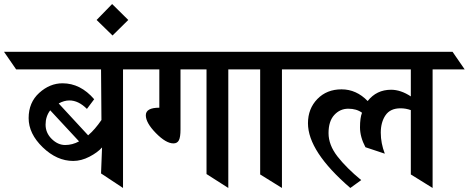

<svg xmlns="http://www.w3.org/2000/svg" viewBox="-100 -932 2324 952"><path d="M510 -588V0L401 -72L406 -201Q384 -176 343.5 -155Q303 -134 263 -134Q182 -134 112 -201.5Q42 -269 42 -346.5Q42 -424 94.5 -471.5Q147 -519 210 -519Q299 -519 367 -440L331 -392Q289 -434 244 -434Q218 -434 191 -419L337 -261Q371 -290 403 -337L401 -588H-20L-80 -675H609L669 -588ZM292 -231 149 -385Q126 -355 126 -314Q126 -273 156.5 -243Q187 -213 223 -213Q259 -213 292 -231Z M379 -833 456 -912 536 -833 458 -756Z M1032 -588V0L924 -69V-588H795V-290Q795 -252 787 -236.5Q779 -221 760 -221Q723 -221 673 -272Q623 -323 623 -360.5Q623 -398 690 -398V-588H569L506 -675H1131L1195 -588Z M1298 -588V0L1190 -67V-588H1088L1041 -675H1397L1444 -588Z M1712 -202Q1685 -253 1685 -300.5Q1685 -348 1695 -373Q1668 -393 1627 -393Q1586 -393 1557.5 -362Q1529 -331 1529 -272Q1529 -213 1573.5 -156Q1618 -99 1691 -39L1637 0Q1427 -181 1427 -321Q1427 -393 1473.5 -441Q1520 -489 1593.5 -489Q1667 -489 1723 -431Q1767 -487 1839 -487Q1887 -487 1937 -454V-588H1357L1297 -675H2144L2204 -588H2045V0L1937 -67V-386Q1912 -395 1886 -395Q1835 -395 1811.5 -360.5Q1788 -326 1788 -274Q1788 -222 1808 -170Z"/></svg>

Font: Halant SemiBold
Style: Regular
Weight: 600
Designer: Hitesh Malaviya (Devanagari), Satya Rajpurohit (Latin)
Foundry: Indian Type Foundry
Version: Version 1.101;PS 1.0;hotconv 1.0.78;makeotf.lib2.5.61930; tt